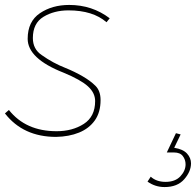

<svg xmlns="http://www.w3.org/2000/svg" viewBox="-25 -544 793 777"><path d="M202 10Q69 10 -5 -85L11 -99Q79 -13 204 -13Q268 -13 314 -42.5Q360 -72 360 -135Q360 -168 331 -194.5Q302 -221 232 -250Q87 -307 87 -387Q87 -457 136.5 -490.5Q186 -524 255 -524Q348 -524 419 -470L406 -454Q351 -502 252 -502Q194 -502 151 -476Q108 -450 108 -390Q108 -345 144 -321Q189 -289 240 -269Q277 -254 309 -235.5Q341 -217 361.5 -196.5Q382 -176 382 -139Q382 -89.5 358.8 -56.8Q335.5 -24 295 -7.5Q254.5 9 202 10ZM641 213Q603 213 572 191L585 171Q608 192 645 192Q684 192 705 169.5Q726 147 726 121Q726 102.5 715 87.8Q704 73 679 73H650L687 -5L706 0L680 54Q716.5 60 732.2 77.8Q748 95.5 748 117Q748 150 720.5 181.5Q693 213 641 213Z"/></svg>

Font: Argentum Sans Thin
Style: Italic
Weight: 100
Italic angle: -11°
Designer: Julieta Ulanovsky (font), Cristiano Sobral (main changes and remaster)
Foundry: Julieta Ulanovsky (font), Cristiano Sobral (main changes and remaster)
Version: Version 2.007;June 15, 2022;FontCreator 14.0.0.2814 64-bit; 